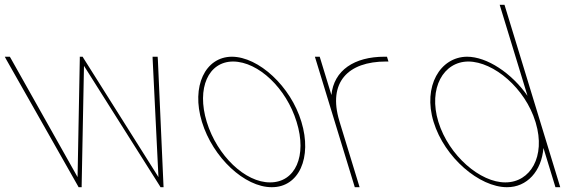

<svg xmlns="http://www.w3.org/2000/svg" viewBox="-149 -789 2417 799"><path d="M-122.1 -540 -129.1 -553H-108.1L-104 -546L173.8 -52L183.1 -547L183 -553H194.9L198.4 -547L510.4 -52L486.1 -546L486 -553H507L508 -540L531.3 -17L531.7 -10H519L515.5 -16L200.5 -515L190.8 -16L190.9 -10H178.1L174.3 -17Z M691.3 -282C646 -430 705.2 -552 815.4 -553C927.6 -553 1061.3 -429 1105.3 -282C1150.8 -133 1094.8 -9 981.4 -10C869.2 -10 736.8 -133 691.3 -282ZM711.3 -282C754.4 -141 871.9 -29 975.3 -30C1079.9 -30 1129.7 -140 1085.3 -282C1042.5 -422 926.4 -532 821.5 -533C717.8 -533 668.5 -422 711.3 -282Z M1230.2 -393.6C1240.3 -496.5 1325.4 -553 1451.4 -553H1461.4L1467.5 -533H1457.5C1299 -533 1215 -446.6 1263 -286.4L1264.3 -282L1267.3 -272L1344.4 -20L1347.4 -10H1327.4L1324.4 -20L1247.3 -272L1244.3 -282C1243.9 -283.4 1243.4 -284.7 1243 -286.1L1164.5 -543L1161.4 -553H1181.4L1184.5 -543Z M1655.3 -282C1610 -430 1682.7 -552 1794.4 -553C1877.5 -553 1980 -485.1 2046.2 -390.2L1933.5 -759L1930.4 -769H1950.4L1953.5 -759L2098.1 -286C2098.5 -284.7 2098.9 -283.3 2099.3 -282L2179.4 -20L2182.4 -10H2162.4L2159.4 -20L2112.5 -173.3C2104.9 -77.3 2044.5 -9.3 1960.4 -10C1846.4 -10 1700.8 -133 1655.3 -282ZM1675.3 -282C1718.4 -141 1850.6 -29 1954.3 -30C2058.1 -30 2122.4 -137.8 2080.6 -277.7L2079.3 -282C2036.5 -422 1905.9 -532 1800.5 -533C1696.5 -533 1632.5 -422 1675.3 -282Z"/></svg>

Font: Nordica Plus
Style: NordicaClassicUltLtCondOpObl
Weight: 300
Version: Version 1.01